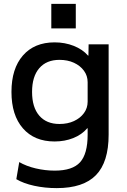

<svg xmlns="http://www.w3.org/2000/svg" viewBox="-20 -748 656 988"><path d="M272 220Q211 220 156 208Q101 196 64 174L79 86Q115 107 163.5 118.5Q212 130 262 130Q353 130 392 87Q431 44 431 -55V-88H429Q401 -55 357 -37.5Q313 -20 261 -20Q157 -20 98 -87.5Q39 -155 39 -275Q39 -395 98 -462.5Q157 -530 261 -530Q314 -530 359.5 -512Q405 -494 433 -462H435L436 -520H539V-55Q539 86 474 153Q409 220 272 220ZM286 -110Q328 -110 360.5 -125Q393 -140 412 -166Q431 -192 431 -225V-325Q431 -358 412 -384Q393 -410 360.5 -425Q328 -440 286 -440Q219 -440 182 -397Q145 -354 145 -275Q145 -196 182 -153Q219 -110 286 -110ZM244 -602V-728H370V-602Z"/></svg>

Font: M PLUS 1 Medium
Style: Regular
Weight: 500
Designer: Coji Morishita
Foundry: UNDERFOREST DESIGN
Version: Version 1.001